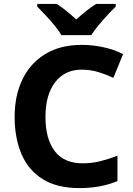

<svg xmlns="http://www.w3.org/2000/svg" viewBox="-20 -954 682 984"><path d="M398 -597Q312 -597 262.5 -532.5Q213 -468 213 -355Q213 -242 260.5 -179.5Q308 -117 404 -117Q451 -117 494.5 -128Q538 -139 582 -156V-26Q497 10 387 10Q273 10 199.5 -35.5Q126 -81 90.5 -163.5Q55 -246 55 -356Q55 -464 95 -547Q135 -630 212 -677Q289 -724 400 -724Q453 -724 507.5 -712.5Q562 -701 611 -677L561 -555Q525 -572 484.5 -584.5Q444 -597 398 -597ZM573 -934V-920Q555 -903 531 -877Q507 -851 484.5 -824Q462 -797 448 -774H295Q281 -797 259 -824Q237 -851 213 -876.5Q189 -902 171 -920V-934H271Q297 -917 321 -897.5Q345 -878 371 -854Q397 -878 422 -898Q447 -918 473 -934Z"/></svg>

Font: Noto Sans Cherokee
Style: Bold
Weight: 700
Designer: Monotype Design Team
Foundry: Monotype Imaging Inc.
Version: Version 2.001; ttfautohint (v1.8.4.7-5d5b)